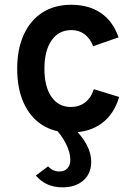

<svg xmlns="http://www.w3.org/2000/svg" viewBox="-20 -543 568 804"><path d="M275.5 12Q206 12 156 -20.2Q106 -52.5 79 -112.5Q52 -172.5 52 -255Q52 -337.5 79.5 -397.8Q107 -458 157.5 -490.5Q208 -523 278 -523Q352.5 -523 403 -488.2Q453.5 -453.5 476.5 -386.5L370 -349.5Q357.5 -382 334.2 -399.5Q311 -417 279 -417Q226 -417 196 -374Q166 -331 166 -255Q166 -180 195.5 -137.5Q225 -95 276.5 -95Q311.5 -95 336.5 -114.2Q361.5 -133.5 373 -169.5L479 -137Q457.5 -64 405.2 -26Q353 12 275.5 12ZM241.5 241.5Q172 241.5 130 192L181.5 153.5Q201 175 228.5 175Q250 175 262.2 162Q274.5 149 274.5 126Q274.5 95.5 255.8 58.2Q237 21 206 -10H285Q362 62.5 362 135Q362 183.5 329.2 212.5Q296.5 241.5 241.5 241.5Z"/></svg>

Font: Overpass SemiBold
Style: Regular
Weight: 600
Designer: Delve Withrington, Dave Bailey, Thomas Jockin
Foundry: Delve Fonts LLC
Version: Version 4.000